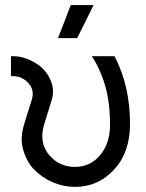

<svg xmlns="http://www.w3.org/2000/svg" viewBox="-20 -720 572 752"><path d="M23 -500V-421.7H31.3Q66.8 -421.7 91.3 -394.5Q116.3 -367.3 104.3 -329L74.7 -234Q57.8 -179.5 70.3 -135Q76.5 -112.8 86.8 -93.2Q97.2 -73.5 112.3 -57.3Q143.7 -24.8 186 -6.3Q228.8 12 274 12Q364.5 12 427.3 -56.2Q489.2 -123.5 489.3 -234Q489.5 -383 428.5 -500H339.5Q351.5 -482.5 361 -463.1Q370.5 -443.7 378.3 -424Q394.5 -384.7 402.7 -336.8Q410.8 -289 411 -232.7Q411.2 -157.8 371.5 -111.7Q332.7 -66.3 274 -66.3Q212.8 -66.3 173.5 -111.7Q131.3 -161.2 153 -232.7L182.7 -329Q193.2 -364 181.3 -397.5Q170.8 -427.3 150.2 -448.7Q129.7 -470 99 -483.8Q81.7 -492 65.3 -496Q49 -500 31.3 -500ZM207.2 -570.7H282.3L346.7 -700.2H257.3Z"/></svg>

Font: Unageo Variable
Style: Regular
Weight: 300
Designer: Richard Sepsi
Foundry: Richard Sepsi
Version: Version 2.200